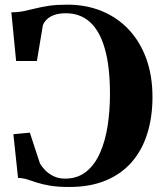

<svg xmlns="http://www.w3.org/2000/svg" viewBox="-20 -772 674 804"><path d="M270 11Q220.5 11 188 5.2Q155.5 -0.5 133.5 -7.8Q111.5 -15 93.5 -20.8Q75.5 -26.5 55.5 -27L36 -210L105 -216.5L147.5 -87Q155 -74 169.2 -59.2Q183.5 -44.5 204.5 -34.2Q225.5 -24 252 -24Q304.5 -24 340.8 -53Q377 -82 399 -132Q421 -182 430.8 -245.5Q440.5 -309 440.5 -378Q440.5 -493 419 -568Q397.5 -643 356.5 -679.8Q315.5 -716.5 256 -716.5Q227 -716.5 207 -709.2Q187 -702 175.5 -690.2Q164 -678.5 159.5 -666L134.5 -516.5H47.5L27.5 -720.5Q56 -720.5 80 -725.5Q104 -730.5 128.8 -736.8Q153.5 -743 185.5 -747.8Q217.5 -752.5 262 -752.5Q341 -752.5 406.5 -725.5Q472 -698.5 519.5 -647.8Q567 -597 592.8 -525.8Q618.5 -454.5 618.5 -365.5Q618.5 -283 597.2 -214Q576 -145 533 -94.8Q490 -44.5 424.2 -16.8Q358.5 11 270 11Z"/></svg>

Font: Merriweather 120pt
Style: Bold
Weight: 700
Designer: Eben Sorkin
Foundry: Eben Sorkin
Version: Version 2.100